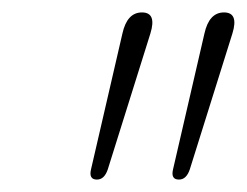

<svg xmlns="http://www.w3.org/2000/svg" viewBox="-20 -789 397 309"><path d="M136 -500Q122.5 -500 126.5 -516.5L177 -735Q184.5 -769 208.5 -769Q232.5 -769 222 -735L153.5 -516.5Q148 -500 136 -500ZM268 -500Q254.5 -500 258.5 -516.5L309 -735Q316.5 -769 340.5 -769Q364.5 -769 354 -735L285.5 -516.5Q280 -500 268 -500Z"/></svg>

Font: Fraunces 9pt SuperSoft Thin
Style: Italic
Weight: 100
Italic angle: -16°
Version: Version 1.000;[0bf87f6ff]